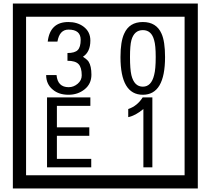

<svg xmlns="http://www.w3.org/2000/svg" viewBox="-20 -980 1195 1090"><path d="M1103 90H53V-960H1103ZM1028 15V-885H128V15ZM499 -556Q499 -504 460.5 -473Q422 -442 369 -442Q314 -442 280 -471Q242 -502 242 -554H301Q307 -485 370 -485Q398 -485 421 -504.5Q444 -524 444 -552Q444 -597 426 -616Q408 -635 363 -635V-679Q405 -679 421.5 -696Q438 -713 438 -754Q438 -812 369 -812Q318 -812 306 -744H251Q264 -855 368 -855Q419 -855 454 -829Q493 -800 493 -750Q493 -685 451 -658Q475 -642 483 -630Q499 -605 499 -556ZM917 -656Q917 -442 791 -442Q664 -442 664 -656Q664 -744 685 -789Q714 -855 791 -855Q868 -855 897 -789Q917 -745 917 -656ZM864 -656Q864 -723 855 -752Q840 -809 791 -809Q742 -809 726 -752Q718 -723 718 -656Q718 -587 726 -553Q742 -488 791 -488Q839 -488 855 -554Q864 -587 864 -656ZM498 -30H247V-427H493V-379H303V-257H487V-209H303V-78H498ZM845 -30H794V-361Q748 -323 708 -315V-361Q759 -378 790 -427H845Z"/></svg>

Font: Unicode BMP Fallback SIL
Style: Regular
Weight: 400
Foundry: NRSI, SIL International
Version: Version 5.1 Based on Unicode 5.1